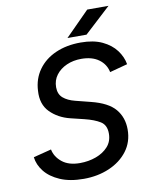

<svg xmlns="http://www.w3.org/2000/svg" viewBox="-96 -949 804 1031"><g transform="rotate(-10 306.0 -433.0)"><path d="M277 13Q201 13 148 -10Q95 -33 66 -69.5Q37 -106 32 -148L130 -173Q138 -132 174 -103Q210 -74 271 -74Q318 -74 359 -89Q400 -104 425.5 -132.5Q451 -161 451 -204Q451 -250 419.5 -269.5Q388 -289 335 -302L261 -320Q196 -336 153.5 -379Q111 -422 116 -495Q119 -560 154 -609Q189 -658 249 -684.5Q309 -711 386 -711Q456 -711 503.5 -688.5Q551 -666 578 -630Q605 -594 612 -553L515 -527Q506 -571 469.5 -597.5Q433 -624 374 -624Q330 -624 294 -608Q258 -592 236.5 -563.5Q215 -535 215 -497Q215 -459 239 -438.5Q263 -418 303 -408L386 -387Q478 -364 516 -318.5Q554 -273 554 -208Q554 -140 516.5 -90.5Q479 -41 416 -14Q353 13 277 13ZM321 -747 452 -879H568L425 -747Z"/></g></svg>

Font: Figtree Medium
Style: Italic
Weight: 500
Italic angle: -9.5°
Foundry: Erik Kennedy
Version: Version 2.001; ttfautohint (v1.8.4.7-5d5b);gftools[0.9.27]